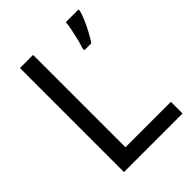

<svg xmlns="http://www.w3.org/2000/svg" viewBox="-204 -823 932 932"><g transform="rotate(-45 262.0 -357.0)"><path d="M97 0V-714H187V-80H499V0ZM499 -705Q495 -687 483.5 -660Q472 -633 457 -604.5Q442 -576 427 -554H379V-566Q386 -585 392.5 -611.5Q399 -638 404.5 -665.5Q410 -693 412 -714H499Z"/></g></svg>

Font: Noto Sans Phoenician
Style: Regular
Weight: 400
Designer: Monotype Design Team
Foundry: Monotype Imaging Inc.
Version: Version 2.001; ttfautohint (v1.8.4.7-5d5b)